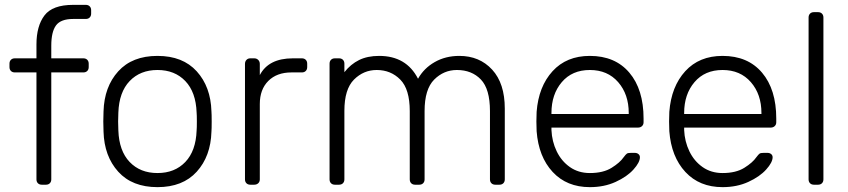

<svg xmlns="http://www.w3.org/2000/svg" viewBox="-20 -760 3490 790"><path d="M323 -520Q333 -520 339 -514Q345 -508 345 -498V-484Q345 -474 339 -468Q333 -462 323 -462H191V-22Q191 -12 185 -6Q179 0 169 0H152Q142 0 136 -6Q130 -12 130 -22V-462H41Q31 -462 25 -468Q19 -474 19 -484V-498Q19 -508 25 -514Q31 -520 41 -520H130V-577Q130 -653 163 -696.5Q196 -740 281 -740H333Q343 -740 349 -734Q355 -728 355 -718V-704Q355 -694 349 -688Q343 -682 333 -682H281Q230 -682 210.5 -655.5Q191 -629 191 -572V-520Z M851 -260Q851 -228 850 -218Q847 -117 789.5 -53.5Q732 10 628 10Q524 10 466.5 -53.5Q409 -117 406 -218L405 -260L406 -302Q409 -403 466.5 -466.5Q524 -530 628 -530Q732 -530 789.5 -466.5Q847 -403 850 -302Q851 -292 851 -260ZM467 -297 466 -260 467 -223Q470 -139 513.5 -93.5Q557 -48 628 -48Q699 -48 742.5 -93.5Q786 -139 789 -223Q790 -233 790 -260Q790 -287 789 -297Q786 -381 742.5 -426.5Q699 -472 628 -472Q557 -472 513.5 -426.5Q470 -381 467 -297Z M1222 -520Q1232 -520 1238 -514Q1244 -508 1244 -498V-484Q1244 -474 1238 -468Q1232 -462 1222 -462H1179Q1119 -462 1084 -427Q1049 -392 1049 -332V-22Q1049 -12 1042.5 -6Q1036 0 1026 0H1010Q1000 0 994 -6Q988 -12 988 -22V-497Q988 -507 994 -513.5Q1000 -520 1010 -520H1026Q1036 -520 1042.5 -513.5Q1049 -507 1049 -497V-451Q1085 -520 1185 -520Z M1540 -530Q1652 -530 1700 -436Q1724 -479 1768.5 -504.5Q1813 -530 1870 -530Q1953 -530 2005 -473.5Q2057 -417 2057 -313V-22Q2057 -12 2051 -6Q2045 0 2035 0H2018Q2008 0 2002 -6Q1996 -12 1996 -22V-303Q1996 -394 1958.5 -433Q1921 -472 1860 -472Q1806 -472 1766.5 -432.5Q1727 -393 1727 -303V-22Q1727 -12 1721 -6Q1715 0 1705 0H1688Q1678 0 1672 -6Q1666 -12 1666 -22V-303Q1666 -393 1627 -432.5Q1588 -472 1530 -472Q1476 -472 1436.5 -432.5Q1397 -393 1397 -304V-22Q1397 -12 1391 -6Q1385 0 1375 0H1358Q1348 0 1342 -6Q1336 -12 1336 -22V-498Q1336 -508 1342 -514Q1348 -520 1358 -520H1375Q1385 -520 1391 -514Q1397 -508 1397 -498V-463Q1423 -496 1457.5 -513Q1492 -530 1540 -530Z M2628 -272V-257Q2628 -247 2621.5 -241Q2615 -235 2605 -235H2249V-225Q2251 -178 2270.5 -137.5Q2290 -97 2325 -72.5Q2360 -48 2407 -48Q2462 -48 2496.5 -69.5Q2531 -91 2546 -113Q2555 -125 2559.5 -128Q2564 -131 2576 -131H2592Q2601 -131 2607 -126Q2613 -121 2613 -113Q2613 -92 2586.5 -62.5Q2560 -33 2513 -11.5Q2466 10 2407 10Q2312 10 2254 -52.5Q2196 -115 2188 -220L2187 -260L2188 -300Q2196 -404 2253.5 -467Q2311 -530 2407 -530Q2511 -530 2569.5 -461Q2628 -392 2628 -272ZM2567 -291V-295Q2567 -372 2523.5 -422Q2480 -472 2407 -472Q2334 -472 2291.5 -422Q2249 -372 2249 -295V-291Z M3174 -272V-257Q3174 -247 3167.5 -241Q3161 -235 3151 -235H2795V-225Q2797 -178 2816.5 -137.5Q2836 -97 2871 -72.5Q2906 -48 2953 -48Q3008 -48 3042.5 -69.5Q3077 -91 3092 -113Q3101 -125 3105.5 -128Q3110 -131 3122 -131H3138Q3147 -131 3153 -126Q3159 -121 3159 -113Q3159 -92 3132.5 -62.5Q3106 -33 3059 -11.5Q3012 10 2953 10Q2858 10 2800 -52.5Q2742 -115 2734 -220L2733 -260L2734 -300Q2742 -404 2799.5 -467Q2857 -530 2953 -530Q3057 -530 3115.5 -461Q3174 -392 3174 -272ZM3113 -291V-295Q3113 -372 3069.5 -422Q3026 -472 2953 -472Q2880 -472 2837.5 -422Q2795 -372 2795 -295V-291Z M3346 0H3329Q3319 0 3313 -6Q3307 -12 3307 -22V-688Q3307 -698 3313 -704Q3319 -710 3329 -710H3346Q3356 -710 3362 -704Q3368 -698 3368 -688V-22Q3368 -12 3362 -6Q3356 0 3346 0Z"/></svg>

Font: Rubik
Style: Regular
Weight: 300
Designer: Hubert & Fischer
Foundry: Hubert & Fischer
Version: Version 1.100